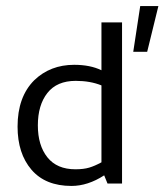

<svg xmlns="http://www.w3.org/2000/svg" viewBox="-20 -606 543 634"><path d="M466 -435H420L443 -586H503ZM38 -188Q38 -286 93 -341Q146 -392 225 -392Q278 -392 315 -374V-532H383V0H335L324 -27Q270 8 216 8Q130 8 84 -45.5Q38 -99 38 -188ZM315 -70V-324Q278 -339 230 -339Q168 -339 136.5 -299Q105 -259 105 -192Q105 -126 136.5 -86.5Q168 -47 229 -47Q256 -47 274.5 -52.5Q293 -58 315 -70Z"/></svg>

Font: Cambay Devanagari
Style: Regular
Weight: 400
Designer: Pooja Saxena
Foundry: Pooja Saxena
Version: Version 1.180;PS 001.180;hotconv 1.0.70;makeotf.lib2.5.58329